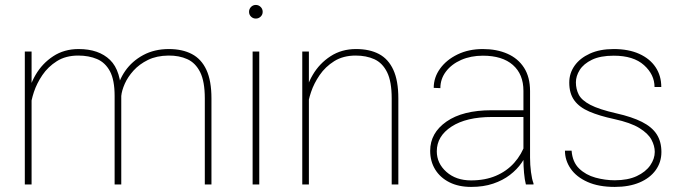

<svg xmlns="http://www.w3.org/2000/svg" viewBox="-20 -733 2710 763"><path d="M105.5 0H78.6V-528.3H105.5V-415ZM87.9 -337.4Q94.7 -389.6 121.3 -435.3Q147.9 -481 191.4 -509.5Q234.9 -538.1 292.5 -538.1Q372.6 -538.1 417.2 -494.9Q461.9 -451.7 461.9 -351.6V0H435.5V-351.6Q435.5 -415 417 -449.7Q398.4 -484.4 365.7 -498.3Q333 -512.2 291 -512.2Q241.2 -512.2 206.1 -490Q170.9 -467.8 148.4 -434.6Q126 -401.4 114.7 -367.2Q103.5 -333 102.1 -309.6ZM443.8 -367.7Q450.7 -412.6 477.8 -451.4Q504.9 -490.2 549.3 -514.2Q593.8 -538.1 650.9 -538.1Q704.6 -538.1 742.4 -518.3Q780.3 -498.5 800.3 -455.3Q820.3 -412.1 820.3 -341.8V0H793.9V-341.8Q793.9 -409.2 775.4 -446.3Q756.8 -483.4 724.1 -498Q691.4 -512.7 649.4 -512.2Q602.5 -511.7 568.1 -494.9Q533.7 -478 510.7 -452.6Q487.8 -427.2 475.8 -400.1Q463.9 -373 461.9 -351.6Z M996.6 -713.4Q1007.8 -713.4 1015.9 -705.3Q1023.9 -697.3 1023.9 -686Q1023.9 -674.8 1015.9 -667Q1007.8 -659.2 996.6 -659.2Q985.4 -659.2 977.5 -667Q969.7 -674.8 969.7 -686Q969.7 -697.3 977.5 -705.3Q985.4 -713.4 996.6 -713.4ZM1010.3 0H983.9V-528.3H1010.3Z M1207.5 0H1181.2V-528.3H1207.5V-415.5ZM1189 -337.4Q1195.8 -389.6 1222.7 -435.3Q1249.5 -481 1293.5 -509.5Q1337.4 -538.1 1395 -538.1Q1448.7 -538.1 1486.1 -518.3Q1523.4 -498.5 1543.2 -455.3Q1563 -412.1 1563 -341.8V0H1536.6V-341.8Q1536.6 -409.2 1518.3 -446Q1500 -482.9 1467.8 -497.6Q1435.5 -512.2 1393.6 -512.2Q1343.8 -512.2 1308.3 -490Q1272.9 -467.8 1250.2 -434.6Q1227.5 -401.4 1216.1 -367.2Q1204.6 -333 1203.1 -309.6Z M2060.1 -372.1Q2060.1 -438 2018.1 -474.9Q1976.1 -511.7 1898.9 -511.7Q1851.1 -511.7 1812.7 -494.9Q1774.4 -478 1752.2 -448.7Q1730 -419.4 1730 -382.8L1703.6 -383.8Q1703.6 -425.3 1728.8 -460.2Q1753.9 -495.1 1798.1 -516.6Q1842.3 -538.1 1898.9 -538.1Q1954.1 -538.1 1996.3 -519.5Q2038.6 -501 2062.5 -463.9Q2086.4 -426.8 2086.4 -371.1V-106.4Q2086.4 -78.1 2090.1 -49.3Q2093.8 -20.5 2100.1 -4.4V0H2069.8Q2064.9 -19 2062.5 -46.1Q2060.1 -73.2 2060.1 -99.1ZM2071.8 -268.1H1935.1Q1833 -268.1 1774.4 -230Q1715.8 -191.9 1715.8 -131.8Q1715.8 -84 1753.9 -50Q1792 -16.1 1852.1 -16.1Q1907.7 -16.1 1950.7 -34.4Q1993.7 -52.7 2023.4 -85.9Q2053.2 -119.1 2068.8 -164.6L2080.6 -140.1Q2071.3 -112.8 2053 -86.2Q2034.7 -59.6 2006.3 -37.8Q1978 -16.1 1939.7 -3.2Q1901.4 9.8 1852.1 9.8Q1802.7 9.8 1766.1 -8.5Q1729.5 -26.9 1709.5 -59.3Q1689.5 -91.8 1689.5 -133.8Q1689.5 -204.6 1754.2 -249.8Q1818.8 -294.9 1933.6 -294.9H2071.8Z M2422.9 9.8Q2358.9 9.8 2314.7 -10Q2270.5 -29.8 2247.8 -62.7Q2225.1 -95.7 2225.1 -134.3H2251.5Q2254.9 -88.9 2281.5 -63.2Q2308.1 -37.6 2346.4 -27.1Q2384.8 -16.6 2422.9 -16.6Q2475.1 -16.6 2510.5 -33.2Q2545.9 -49.8 2564 -75.9Q2582 -102.1 2582 -129.4Q2582 -153.3 2568.8 -178Q2555.7 -202.6 2521 -224.1Q2486.3 -245.6 2420.9 -259.8Q2361.8 -272.5 2322 -289.6Q2282.2 -306.6 2262.2 -334.2Q2242.2 -361.8 2242.2 -404.8Q2242.2 -441.9 2263.4 -471.9Q2284.7 -502 2324.2 -520Q2363.8 -538.1 2418.9 -538.1Q2478 -538.1 2520.3 -519Q2562.5 -500 2585.2 -466.1Q2607.9 -432.1 2607.9 -387.2H2581.1Q2581.1 -436.5 2539.3 -474.1Q2497.6 -511.7 2418.9 -511.7Q2365.7 -511.7 2332.5 -495.6Q2299.3 -479.5 2283.9 -455.1Q2268.6 -430.7 2268.6 -405.8Q2268.6 -378.9 2280 -356.7Q2291.5 -334.5 2325.9 -316.4Q2360.4 -298.3 2428.7 -282.7Q2491.7 -268.6 2531.2 -248.5Q2570.8 -228.5 2589.6 -199.5Q2608.4 -170.4 2608.4 -128.9Q2608.4 -88.4 2585.7 -56.9Q2563 -25.4 2521.5 -7.8Q2480 9.8 2422.9 9.8Z"/></svg>

Font: Heebo Thin
Style: Regular
Weight: 250
Designer: Oded Ezer
Foundry: Ezer Type House
Version: Version 3.100